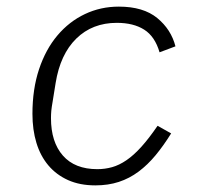

<svg xmlns="http://www.w3.org/2000/svg" viewBox="-20 -548 640 580"><path d="M268 12Q221 12 185.5 -4Q150 -20 126 -48.5Q102 -77 90 -116.5Q78 -156 78 -204Q78 -279 98 -339Q118 -399 153.5 -441Q189 -483 236.5 -505.5Q284 -528 339 -528Q413 -528 455 -493.5Q497 -459 510 -408L462 -390Q448 -438 415.5 -458.5Q383 -479 333 -479Q259 -479 210.5 -431.5Q162 -384 148 -297L139 -241Q136 -224 135 -213.5Q134 -203 134 -191Q134 -119 170 -78Q206 -37 274 -37Q297 -37 318.5 -43Q340 -49 362 -64Q384 -79 407 -104.5Q430 -130 456 -168L497 -145Q474 -108 450 -79Q426 -50 398.5 -29.5Q371 -9 339 1.5Q307 12 268 12Z"/></svg>

Font: IBM Plex Mono Light
Style: Italic
Weight: 300
Italic angle: -9°
Monospace: yes
Designer: Mike Abbink, Paul van der Laan, Pieter van Rosmalen
Foundry: Bold Monday
Version: Version 2.3